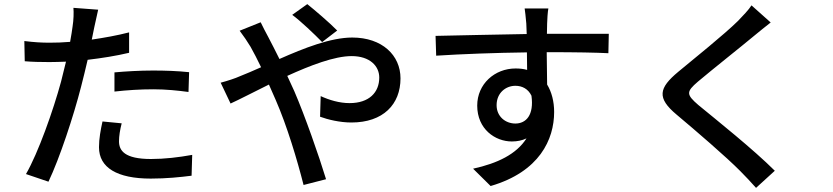

<svg xmlns="http://www.w3.org/2000/svg" viewBox="-20 -839 4040 931"><path d="M535 -488V-395C598 -402 659 -406 724 -406C784 -406 843 -400 894 -393L897 -489C840 -495 780 -497 722 -497C658 -497 589 -493 535 -488ZM570 -241 477 -250C468 -209 460 -167 460 -125C460 -26 548 27 711 27C787 27 854 20 909 13L912 -88C846 -76 778 -68 712 -68C584 -68 557 -109 557 -154C557 -179 562 -210 570 -241ZM220 -632C182 -632 147 -634 98 -640L100 -542C136 -539 173 -538 219 -538C244 -538 271 -539 300 -540L276 -443C238 -303 165 -97 106 5L215 42C269 -71 337 -277 373 -418C384 -460 395 -506 405 -549C473 -557 543 -568 606 -583V-682C548 -667 486 -656 425 -647L437 -706C441 -726 450 -767 456 -792L336 -801C338 -779 337 -742 332 -711C330 -692 325 -666 320 -636C285 -633 251 -632 220 -632Z M1542 -635 1615 -691C1579 -728 1504 -792 1470 -819L1397 -767C1439 -736 1505 -673 1542 -635ZM1050 -438 1098 -337C1142 -357 1209 -392 1284 -429L1317 -354C1372 -228 1421 -64 1452 58L1561 30C1527 -82 1458 -279 1407 -397L1373 -471C1485 -522 1602 -567 1685 -567C1773 -567 1819 -519 1819 -463C1819 -391 1770 -339 1675 -339C1626 -339 1576 -354 1535 -373L1532 -273C1570 -259 1628 -245 1684 -245C1838 -245 1922 -333 1922 -459C1922 -571 1833 -657 1688 -657C1584 -657 1455 -606 1335 -553C1316 -591 1298 -627 1281 -659C1271 -677 1252 -714 1244 -731L1142 -690C1159 -668 1182 -634 1195 -612C1211 -584 1228 -550 1246 -513C1208 -496 1173 -481 1140 -468C1123 -460 1084 -447 1050 -438Z M2557 -375C2570 -281 2531 -240 2479 -240C2431 -240 2388 -274 2388 -329C2388 -389 2433 -423 2479 -423C2512 -423 2541 -408 2557 -375ZM2092 -665 2095 -569C2219 -577 2383 -583 2535 -585L2536 -500C2519 -505 2500 -507 2480 -507C2379 -507 2294 -432 2294 -327C2294 -213 2381 -153 2462 -153C2488 -153 2512 -158 2533 -168C2484 -91 2392 -47 2274 -21L2359 63C2596 -6 2667 -163 2667 -296C2667 -347 2655 -393 2633 -429L2631 -586C2777 -586 2871 -584 2930 -581L2932 -675H2632L2633 -725C2633 -739 2636 -785 2639 -798H2524C2526 -788 2529 -757 2532 -725L2534 -674C2391 -672 2205 -667 2092 -665Z M3717 -730 3624 -813C3611 -792 3582 -762 3559 -738C3491 -671 3346 -555 3269 -491C3174 -412 3164 -364 3261 -283C3354 -205 3503 -77 3570 -9C3596 17 3622 45 3646 72L3737 -11C3633 -115 3451 -260 3366 -330C3307 -381 3307 -394 3364 -443C3435 -503 3573 -612 3640 -668C3660 -684 3692 -711 3717 -730Z"/></svg>

Font: GenYoGothic2 TW M
Style: Regular
Weight: 500
Version: Version 2.100;PS 2.1;hotconv 16.6.51;makeotf.lib2.5.65220 DE